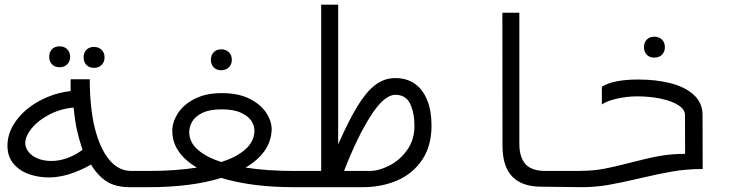

<svg xmlns="http://www.w3.org/2000/svg" viewBox="-20 -778 3040 798"><path d="M358.5 -94Q263.5 -40.5 182.5 -40.5Q140.5 -40.5 101.5 -53.8Q62.5 -67 36.8 -96.8Q11 -126.5 11 -172.5Q11 -227 47 -276.2Q83 -325.5 143.5 -358.5Q204 -391.5 273.5 -399.5V-448.5H353Q353 -390.5 358.5 -337.5Q364 -284.5 374.5 -244Q396 -159.5 434.5 -113.5Q473 -67.5 525.5 -67.5H602V0H520.5Q460 0 423 -24Q386 -48 358.5 -94ZM194 -109Q226.5 -109 260.2 -121.2Q294 -133.5 323 -155.5Q309 -197 300 -236.5Q292 -271 286 -331Q231 -326 184.8 -301.8Q138.5 -277.5 111.8 -244.8Q85 -212 85 -183.5Q85 -164 98.5 -146.8Q112 -129.5 136.8 -119.2Q161.5 -109 194 -109ZM184.5 -542Q184.5 -561.5 196.2 -573.5Q208 -585.5 227.5 -585.5Q247 -585.5 259.2 -573.5Q271.5 -561.5 271.5 -542Q271.5 -522.5 259.2 -510.5Q247 -498.5 227.5 -498.5Q208 -498.5 196.2 -510.5Q184.5 -522.5 184.5 -542ZM327.5 -539.5Q327.5 -559 339.2 -571Q351 -583 370.5 -583Q390 -583 402.2 -571Q414.5 -559 414.5 -539.5Q414.5 -520 402.2 -508Q390 -496 370.5 -496Q351 -496 339.2 -508Q327.5 -520 327.5 -539.5Z M798.5 -81.5Q749 -110.5 722.5 -149Q696 -187.5 696 -234.5Q696 -269.5 718.5 -305.8Q741 -342 787.8 -366.5Q834.5 -391 903 -391Q971.5 -391 1018.8 -366.8Q1066 -342.5 1088.2 -306.5Q1110.5 -270.5 1109 -237Q1107 -189.5 1079 -150.2Q1051 -111 1000.5 -81.5Q1089.5 -67.5 1201.5 -67.5V0Q1026.5 0 899.5 -38.5Q774.5 0 598.5 0V-67.5Q710 -67.5 798.5 -81.5ZM900 -104.5Q964 -125.5 999.8 -157.2Q1035.5 -189 1037.5 -231.5Q1038.5 -253 1025.8 -274Q1013 -295 982 -309.2Q951 -323.5 901.5 -323.5Q851.5 -323.5 821.5 -309Q791.5 -294.5 779 -273Q766.5 -251.5 766.5 -228.5Q766.5 -187.5 801.5 -156.2Q836.5 -125 900 -104.5ZM856.5 -529.5Q856.5 -549 868.2 -561Q880 -573 899.5 -573Q919 -573 931.2 -561Q943.5 -549 943.5 -529.5Q943.5 -510 931.2 -498Q919 -486 899.5 -486Q880 -486 868.2 -498Q856.5 -510 856.5 -529.5Z M1196 -67.5H1315V-758.5H1385.5V-178Q1430 -278 1465.5 -336.5Q1501 -395 1538.8 -424.2Q1576.5 -453.5 1623 -453.5Q1670 -453.5 1703.8 -430Q1737.5 -406.5 1755.5 -362Q1773.5 -317.5 1773.5 -256.5Q1773.5 -170.5 1734 -112.8Q1694.5 -55 1629.8 -27.5Q1565 0 1488 0H1196ZM1702.5 -254.5Q1702.5 -309.5 1684.5 -346.8Q1666.5 -384 1623 -384Q1577.5 -384 1521.8 -298Q1466 -212 1410 -67.5H1516.5Q1554.5 -67.5 1598.2 -89.8Q1642 -112 1672.2 -154.5Q1702.5 -197 1702.5 -254.5Z M2068.5 -172 2068 -725H2138.5V-180Q2138.5 -126.5 2163.2 -97Q2188 -67.5 2248 -67.5H2401.5V0L2230.5 -2Q2149.5 -2 2109 -44.2Q2068.5 -86.5 2068.5 -172Z M2481.5 -344V-417.5Q2528.5 -447.5 2633 -447.5Q2706.5 -447.5 2766.8 -432.2Q2827 -417 2863.5 -383.8Q2900 -350.5 2900 -299.5L2900.5 -75.5Q2834.5 -75.5 2776 -65.5Q2717.5 -55.5 2637 -36.5Q2559 -18 2506 -9Q2453 0 2394.5 0V-68Q2444.5 -68 2489 -76.2Q2533.5 -84.5 2600.5 -102Q2671 -120.5 2720.2 -129.5Q2769.5 -138.5 2827.5 -138.5L2827 -299.5Q2827 -323.5 2799.2 -341Q2771.5 -358.5 2726 -368Q2680.5 -377.5 2628.5 -377.5Q2587 -377.5 2545.2 -368.2Q2503.5 -359 2481.5 -344ZM2656.5 -582Q2656.5 -601.5 2668.2 -613.5Q2680 -625.5 2699.5 -625.5Q2719 -625.5 2731.2 -613.5Q2743.5 -601.5 2743.5 -582Q2743.5 -562.5 2731.2 -550.5Q2719 -538.5 2699.5 -538.5Q2680 -538.5 2668.2 -550.5Q2656.5 -562.5 2656.5 -582Z"/></svg>

Font: JuliaMono Light
Style: Italic
Weight: 300
Italic angle: -9°
Monospace: yes
Designer: cormullion
Foundry: corm
Version: Version 0.054; ttfautohint (v1.8.4)